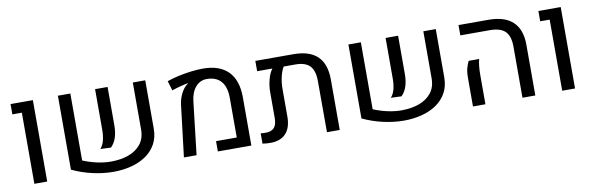

<svg xmlns="http://www.w3.org/2000/svg" viewBox="-45 -954 4113 1336"><g transform="rotate(-10 2012.0 -286.0)"><path d="M115.7 0V-502.4H48.8V-575.2H206.5V0Z M471.2 -575.2V-102.1Q517.6 -82.5 569.3 -71Q621.1 -59.6 668.5 -59.6Q737.3 -59.6 792.5 -79.3Q847.7 -99.1 880.1 -139.9Q912.6 -180.7 912.6 -243.2V-575.2H1000.5V-234.9Q1000.5 -171.9 974.6 -125.2Q948.7 -78.6 903.3 -47.6Q857.9 -16.6 798.8 -1.5Q739.7 13.7 672.9 13.7Q602.5 13.7 527.3 -3.2Q452.1 -20 383.3 -52.7V-575.2ZM609.4 -158.7Q627.9 -178.2 637 -211.7Q646 -245.1 646 -289.1V-575.2H734.4V-305.2Q734.4 -255.9 722.4 -218.8Q710.4 -181.6 684.6 -155.8Z M1172.4 0 1216.3 -365.7Q1221.7 -406.2 1239.3 -441.4Q1256.8 -476.6 1280.8 -495.6Q1283.2 -497.6 1285.9 -499.3Q1288.6 -501 1290.5 -502.4L1289.6 -503.9Q1268.1 -500.5 1235.1 -491.9Q1202.1 -483.4 1174.3 -473.6L1153.3 -542Q1190.9 -555.2 1235.1 -564.9Q1279.3 -574.7 1324.7 -580.3Q1370.1 -585.9 1409.7 -585.9Q1525.9 -585.9 1587.2 -524.2Q1648.4 -462.4 1648.9 -342.8V0H1412.1V-72.8H1558.6V-353Q1558.6 -430.2 1523.7 -470Q1488.8 -509.8 1423.3 -509.8Q1376 -509.8 1344.2 -473.4Q1312.5 -437 1305.2 -374.5L1261.7 0Z M2046.4 -575.2Q2160.6 -575.2 2217 -520.8Q2273.4 -466.3 2273.4 -355V0H2183.1L2182.6 -360.4Q2182.6 -435.1 2150.6 -468.8Q2118.7 -502.4 2047.4 -502.4H1965.8Q1949.7 -476.1 1940.2 -434.8Q1930.7 -393.6 1930.7 -350.1V-156.2Q1930.7 -76.7 1892.8 -35.9Q1855 4.9 1783.7 4.9Q1769 4.9 1755.6 3.7Q1742.2 2.4 1727.5 0.5V-72.3Q1736.3 -71.3 1744.9 -70.8Q1753.4 -70.3 1761.2 -70.3Q1804.2 -70.3 1823.2 -92.3Q1842.3 -114.3 1842.3 -161.6V-343.3Q1842.3 -386.7 1853.8 -431.2Q1865.2 -475.6 1886.2 -502.4H1778.3V-575.2Z M2523.9 -575.2V-102.1Q2570.3 -82.5 2622.1 -71Q2673.8 -59.6 2721.2 -59.6Q2790 -59.6 2845.2 -79.3Q2900.4 -99.1 2932.9 -139.9Q2965.3 -180.7 2965.3 -243.2V-575.2H3053.2V-234.9Q3053.2 -171.9 3027.3 -125.2Q3001.5 -78.6 2956.1 -47.6Q2910.6 -16.6 2851.6 -1.5Q2792.5 13.7 2725.6 13.7Q2655.3 13.7 2580.1 -3.2Q2504.9 -20 2436 -52.7V-575.2ZM2662.1 -158.7Q2680.7 -178.2 2689.7 -211.7Q2698.7 -245.1 2698.7 -289.1V-575.2H2787.1V-305.2Q2787.1 -255.9 2775.1 -218.8Q2763.2 -181.6 2737.3 -155.8Z M3564.5 0V-360.8Q3564.5 -435.5 3530.8 -469Q3497.1 -502.4 3422.4 -502.4H3213.9V-575.2H3426.8Q3539.6 -575.2 3597.4 -520.8Q3655.3 -466.3 3655.3 -358.4V0ZM3214.8 0V-196.3Q3214.8 -246.6 3223.1 -272.9Q3231.4 -299.3 3240.2 -317.9H3314.5Q3308.6 -295.9 3305.7 -268.8Q3302.7 -241.7 3302.7 -202.1V0Z M3845.2 0V-502.4H3778.3V-575.2H3936V0Z"/></g></svg>

Font: Heebo
Style: Regular
Weight: 400
Designer: Oded Ezer
Foundry: Ezer Type House
Version: Version 3.100